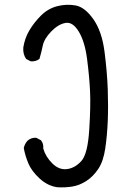

<svg xmlns="http://www.w3.org/2000/svg" viewBox="-20 -784 540 808"><path d="M221 4Q180 -2 146.5 -33Q113 -64 99.5 -96Q86 -128 80 -161Q84 -179 96 -192Q112 -206 133 -204L152 -194Q164 -180 162 -159Q172 -124 200.5 -96Q229 -68 262.5 -72.5Q296 -77 322.5 -106.5Q349 -136 355.5 -237Q362 -338 359 -400Q356 -462 346.5 -535.5Q337 -609 311.5 -651Q286 -693 255.5 -687.5Q225 -682 195.5 -651.5Q166 -621 160 -592Q154 -563 146 -536Q130 -524 109 -526L90 -536Q76 -556 78 -584Q84 -623 103.5 -656Q123 -689 152.5 -718.5Q182 -748 221 -758Q260 -768 298.5 -761Q337 -754 373 -703Q409 -652 420 -565.5Q431 -479 433.5 -407.5Q436 -336 433.5 -275Q431 -214 423 -159.5Q415 -105 393.5 -73Q372 -41 343.5 -22.5Q315 -4 284.5 1Q254 6 221 4Z"/></svg>

Font: NaniFont Regular
Style: Regular
Weight: 400
Designer: Nanigashitei
Version: Version 1.036